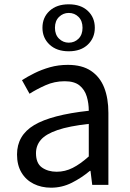

<svg xmlns="http://www.w3.org/2000/svg" viewBox="-20 -858 603 891"><path d="M217 13Q172 13 136 -5Q100 -23 79.5 -57.5Q59 -92 59 -141Q59 -230 138.5 -277.5Q218 -325 392 -344Q392 -379 382.5 -410.5Q373 -442 349 -461.5Q325 -481 280 -481Q233 -481 191.5 -462.5Q150 -444 117 -423L82 -486Q107 -502 140 -518.5Q173 -535 212 -546Q251 -557 295 -557Q361 -557 402.5 -529Q444 -501 463.5 -451.5Q483 -402 483 -334V0H408L400 -65H397Q359 -33 313.5 -10Q268 13 217 13ZM243 -61Q282 -61 317.5 -79Q353 -97 392 -132V-283Q301 -273 247 -254.5Q193 -236 170 -209.5Q147 -183 147 -147Q147 -100 175 -80.5Q203 -61 243 -61ZM299 -620Q243 -620 210 -651Q177 -682 177 -729Q177 -777 210 -807.5Q243 -838 299 -838Q355 -838 387.5 -807.5Q420 -777 420 -729Q420 -682 387.5 -651Q355 -620 299 -620ZM299 -660Q326 -660 344.5 -678.5Q363 -697 363 -729Q363 -761 344.5 -779.5Q326 -798 299 -798Q273 -798 254 -779.5Q235 -761 235 -729Q235 -697 254 -678.5Q273 -660 299 -660Z"/></svg>

Font: Noto Sans SC Thin
Style: Regular
Weight: 400
Version: Version 2.004-H2;hotconv 1.0.118;makeotfexe 2.5.65603